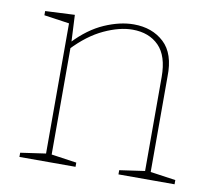

<svg xmlns="http://www.w3.org/2000/svg" viewBox="-64 -601 752 674"><g transform="rotate(10 311.5 -264.0)"><path d="M46 0V-15L143 -29L136 -21V-499L143 -491L46 -505V-520L151 -525L156 -424L152 -427Q202 -480 257 -504Q312 -528 361 -528Q427 -528 469 -489Q511 -450 509 -368V-21L502 -29L599 -15V0H399V-15L496 -29L489 -21V-363Q489 -438 454 -473.5Q419 -509 360 -509Q314 -509 259 -483.5Q204 -458 152 -403L156 -414V-21L149 -29L246 -15V0Z"/></g></svg>

Font: Bitter Thin
Style: Regular
Weight: 100
Designer: Sol Matas, and Bitter project Authors
Foundry: Sol Matas
Version: Version 2.002